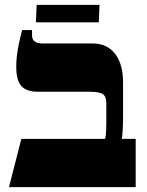

<svg xmlns="http://www.w3.org/2000/svg" viewBox="-20 -771 606 791"><path d="M17 0 68 -199H413Q415 -206 416 -215.5Q417 -225 417.5 -239Q418 -253 418 -274V-346Q418 -373 404 -383Q390 -393 350 -393H136Q89 -393 68 -416.5Q47 -440 47 -495Q47 -520 49.5 -541Q52 -562 57 -587Q62 -612 71 -647H112V-625Q112 -609 122.5 -600.5Q133 -592 156 -592H361Q421 -592 454 -549.5Q487 -507 487 -431V-287Q487 -274 486.5 -258.5Q486 -243 485 -227.5Q484 -212 482 -199H539V0ZM128 -679 131 -751H390L387 -679Z"/></svg>

Font: Noto Serif Hebrew Black
Style: Regular
Weight: 900
Version: Version 2.003